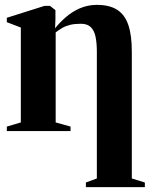

<svg xmlns="http://www.w3.org/2000/svg" viewBox="-20 -538 620 788"><path d="M332.5 230V211L377.5 194.5V-325.5Q377.5 -362 372 -387.8Q366.5 -413.5 352.2 -427Q338 -440.5 312 -440.5Q286 -440.5 267.8 -436Q249.5 -431.5 235.2 -423.2Q221 -415 208.5 -405V-35.5L269.5 -18.5V0H8V-18.5L65.5 -35.5V-425L8 -447V-465L163 -514H185L207.5 -496.5V-458.5L206 -422Q224.5 -445 249.8 -467.2Q275 -489.5 307.5 -503.8Q340 -518 378 -518Q429.5 -518 461 -497.8Q492.5 -477.5 506.8 -435.2Q521 -393 521 -326.5V194.5L574.5 211V230Z"/></svg>

Font: Merriweather 144pt
Style: Bold
Weight: 700
Version: Version 2.100